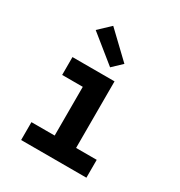

<svg xmlns="http://www.w3.org/2000/svg" viewBox="-180 -899 961 1024"><g transform="rotate(30 300.0 -386.5)"><path d="M99 0V-110H242V-410H115V-520H374V-110H501V0ZM316 -573 150 -707 220 -773 373 -627Z"/></g></svg>

Font: Iosevka SS04 XBd Ex
Style: Regular
Weight: 800
Width: 7
Monospace: yes
Designer: Belleve Invis
Foundry: Belleve Invis
Version: Version 19.0.0; ttfautohint (v1.8.4)